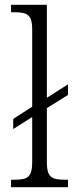

<svg xmlns="http://www.w3.org/2000/svg" viewBox="-20 -779 312 799"><path d="M26 -31H36Q68 -31 83.5 -36Q99 -41 106.5 -56.5Q114 -72 114 -105V-292L35 -242V-284L114 -335V-656Q114 -688 106.5 -703Q99 -718 83.5 -723Q68 -728 40 -728H26V-759H175V-372L263 -428V-384L175 -329V-105Q175 -72 182.5 -56.5Q190 -41 206 -36Q222 -31 253 -31H263V0H26Z"/></svg>

Font: Noto Serif NarrowLight
Style: Regular
Weight: 300
Width: 4
Designer: Monotype Design Team
Foundry: Monotype Imaging Inc.
Version: Version 1.001